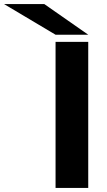

<svg xmlns="http://www.w3.org/2000/svg" viewBox="-202 -920 522 940"><path d="M70 0V-715H230V0ZM70 -750 -182 -900H15L230 -750Z"/></svg>

Font: Zen Dots
Style: Regular
Weight: 400
Designer: Yoshimichi Ohira
Foundry: A-1 Corp ZenFonts
Version: Version 1.000; ttfautohint (v1.8.3)